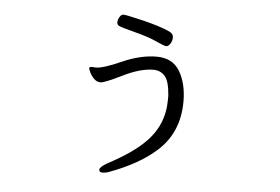

<svg xmlns="http://www.w3.org/2000/svg" viewBox="-47 -625 1094 749"><g transform="rotate(5 500.0 -250.5)"><path d="M388 -541Q386 -535 386 -528.5Q386 -522 392 -517Q398 -512 455 -497.5Q512 -483 544 -468Q576 -453 584 -453Q592 -453 599.5 -464Q607 -475 607 -489.5Q607 -504 589 -512Q551 -529 484.5 -545Q418 -561 407 -561Q396 -561 388 -541ZM304 -347Q292 -347 292 -341Q292 -339 297.5 -326.5Q303 -314 314.5 -302Q326 -290 341 -290Q356 -290 424 -323.5Q492 -357 543 -357Q570 -357 587.5 -337.5Q605 -318 609 -262V-246Q609 -144 536 -74Q490 -28 396 22Q366 39 366 49.5Q366 60 379 60Q392 60 405 55Q521 12 587 -48Q670 -122 670 -244Q670 -313 642 -361Q614 -409 551 -409Q488 -409 417 -377.5Q346 -346 318 -346Z"/></g></svg>

Font: LXGW WenKai Mono TC
Style: Regular
Weight: 400
Designer: LXGW / Fontworks Inc.
Foundry: LXGW / Fontworks Inc.
Version: Version 1.330